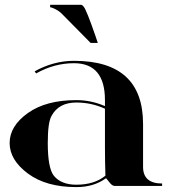

<svg xmlns="http://www.w3.org/2000/svg" viewBox="-20 -762 703 787"><path d="M380.9 -585.9H351.6L234.9 -704.1Q222.2 -717.3 205.6 -725.1Q190.4 -732.4 185.5 -732.4V-742.2H312.5Q317.4 -742.2 323.2 -734.4Q335 -719.7 371.1 -615.2ZM410.2 -316.4Q354.5 -341.8 293 -341.8Q220.7 -341.8 191.4 -287.1Q175.8 -260.7 175.8 -175.8Q175.8 -72.3 201.2 -41Q231.4 -4.9 293 -4.9Q367.2 -4.9 412.1 -42Q410.2 -102.5 410.2 -158.2ZM644.5 0H449.2Q439.5 0 427.7 -15.6Q416 -31.2 414.1 -31.2Q364.3 4.9 293 4.9Q168.9 4.9 94.2 -50.8Q19.5 -106.4 19.5 -175.8Q19.5 -245.1 93.8 -298.3Q168 -351.6 293 -351.6Q353.5 -351.6 410.2 -327.1V-351.6Q410.2 -502.9 283.2 -502.9Q202.1 -502.9 127.9 -460.9L122.1 -469.7Q200.2 -512.7 283.2 -512.7Q566.4 -512.7 566.4 -253.9V-78.1Q566.4 -9.8 644.5 -9.8Z"/></svg>

Font: spinweradBold
Style: Regular
Weight: 700
Width: 7
Version: Version 0.3 ; ttfautohint (v1.2) -l 8 -r 50 -G 200 -x 14 -D 